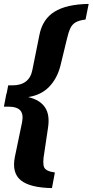

<svg xmlns="http://www.w3.org/2000/svg" viewBox="-36 -766 474 983"><path d="M230 197Q117 195 70.5 157Q24 119 40 38L77 -140Q85 -181 68 -200.5Q51 -220 5 -220H-16L-3 -288L-2 -287L6 -329H27Q115 -329 130 -409L166 -588Q182 -668 243 -706Q304 -744 418 -746L402 -666Q369 -662 351 -651.5Q333 -641 323.5 -620Q314 -599 306 -564L273 -428Q256 -363 215 -321Q174 -279 108 -269Q168 -255 194 -217Q220 -179 210 -113L191 15Q181 70 190 90.5Q199 111 245 117Z"/></svg>

Font: Piazzolla ExtraBold
Style: Italic
Weight: 800
Italic angle: -11.3°
Designer: Juan Pablo del Peral
Foundry: Huerta Tipografica
Version: Version 1.330